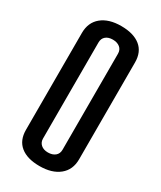

<svg xmlns="http://www.w3.org/2000/svg" viewBox="-174 -722 664 793"><g transform="rotate(30 158.5 -325.0)"><path d="M33 -92V-554Q33 -604 67 -632Q101 -660 160 -660Q219 -660 251.5 -634Q284 -608 284 -558V-96Q284 -46 249.5 -18Q215 10 156 10Q97 10 65 -16Q33 -42 33 -92ZM112 -554V-96Q112 -78 124.5 -67Q137 -56 158 -56Q179 -56 192 -66.5Q205 -77 205 -96V-554Q205 -573 192 -583.5Q179 -594 158 -594Q137 -594 124.5 -583.5Q112 -573 112 -554Z"/></g></svg>

Font: el_Medula One
Style: Regular
Weight: 400
Designer: Luciano Vergara
Foundry: Luciano Vergara
Version: Version 1.002 August 17, 2020